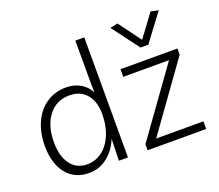

<svg xmlns="http://www.w3.org/2000/svg" viewBox="-125 -927 1267 1112"><g transform="rotate(-20 509.0 -371.0)"><path d="M488 -740V0H432L436 -134Q410 -70 360.5 -31Q311 8 248 8Q187 8 144.5 -21.5Q102 -51 80 -103.5Q58 -156 58 -224Q58 -307 86.5 -370Q115 -433 167.5 -468.5Q220 -504 290 -504Q336 -504 375 -482.5Q414 -461 434 -420L433 -495V-740ZM291 -454Q211 -454 163 -392.5Q115 -331 115 -229Q115 -142 152 -92.5Q189 -43 254 -43Q306 -43 347 -74.5Q388 -106 411 -161.5Q434 -217 434 -287Q434 -365 396 -409.5Q358 -454 291 -454ZM609 0V-37L904 -448H622V-495H973V-457L679 -47H970V0ZM774 -573 649 -740 696 -750 798 -612 900 -750 947 -740 822 -573Z"/></g></svg>

Font: Livvic Light
Style: Regular
Weight: 300
Designer: Jacques Le Bailly, Baron von Fonthausen
Version: Version 1.001; ttfautohint (v1.8.2)